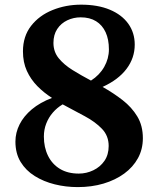

<svg xmlns="http://www.w3.org/2000/svg" viewBox="-20 -772 662 803"><path d="M305 10.5Q255.5 10.5 209 -1Q162.5 -12.5 125.2 -35.8Q88 -59 66.2 -94.8Q44.5 -130.5 44.5 -180Q44.5 -217 61.8 -251.5Q79 -286 113.2 -314.8Q147.5 -343.5 197.5 -362.5Q163.5 -384 136 -412Q108.5 -440 92.2 -475.8Q76 -511.5 76 -557Q76 -620 110 -663.8Q144 -707.5 199.8 -730Q255.5 -752.5 319 -752.5Q389 -752.5 439.2 -731.5Q489.5 -710.5 516.5 -672.8Q543.5 -635 543.5 -585.5Q543.5 -529.5 509.2 -484Q475 -438.5 409 -408.5Q454.5 -383 492.8 -353.2Q531 -323.5 554.2 -285Q577.5 -246.5 577.5 -194Q577.5 -148 557 -110.5Q536.5 -73 499.5 -46Q462.5 -19 413 -4.2Q363.5 10.5 305 10.5ZM309.5 -46Q341.5 -46 370.2 -59.8Q399 -73.5 416.8 -99.2Q434.5 -125 434.5 -161.5Q434.5 -204 406.5 -233.2Q378.5 -262.5 334.5 -286Q290.5 -309.5 242 -335.5Q218.5 -321.5 201 -301.2Q183.5 -281 173.5 -255.5Q163.5 -230 163.5 -201Q163.5 -155.5 181 -120.2Q198.5 -85 231 -65.5Q263.5 -46 309.5 -46ZM360.5 -435Q396 -457.5 415.8 -492.2Q435.5 -527 435.5 -565.5Q435.5 -607 421.8 -637Q408 -667 381.8 -683.2Q355.5 -699.5 317.5 -699.5Q287.5 -699.5 261.2 -687Q235 -674.5 219.2 -650.5Q203.5 -626.5 203.5 -592.5Q203.5 -555.5 225.5 -528.5Q247.5 -501.5 283.2 -479.2Q319 -457 360.5 -435Z"/></svg>

Font: Merriweather 36pt
Style: Bold
Weight: 700
Designer: Eben Sorkin
Foundry: Eben Sorkin
Version: Version 2.100